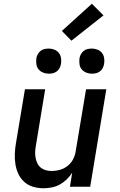

<svg xmlns="http://www.w3.org/2000/svg" viewBox="-20 -996 640 1024"><path d="M213 8Q184 8 157.5 0.5Q131 -7 111 -24.5Q91 -42 79 -66.5Q67 -91 62.5 -118.5Q58 -146 59 -174.5Q60 -203 65 -232L113 -520H221L171 -217Q168 -201 167.5 -185Q167 -169 170 -153.5Q173 -138 179.5 -124.5Q186 -111 198 -101.5Q210 -92 225 -88Q240 -84 257 -84Q278 -84 300.5 -90.5Q323 -97 341.5 -112Q360 -127 370.5 -148Q381 -169 384 -191L439 -520H547L461 0H353L365 -75Q353 -56 336 -39.5Q319 -23 299 -12Q279 -1 256.5 3.5Q234 8 213 8ZM470 -603Q454 -603 439.5 -609Q425 -615 415.5 -626.5Q406 -638 404 -654Q402 -670 404 -686Q406 -697 412 -707.5Q418 -718 427 -725Q436 -732 447.5 -734.5Q459 -737 470 -737Q486 -737 500.5 -731Q515 -725 524 -713.5Q533 -702 535.5 -686Q538 -670 535 -654Q533 -643 527.5 -632.5Q522 -622 512.5 -615Q503 -608 492 -605.5Q481 -603 470 -603ZM240 -603Q224 -603 209.5 -609Q195 -615 185.5 -626.5Q176 -638 174 -654Q172 -670 174 -686Q176 -697 182 -707.5Q188 -718 197 -725Q206 -732 217.5 -734.5Q229 -737 240 -737Q256 -737 270.5 -731Q285 -725 294 -713.5Q303 -702 305.5 -686Q308 -670 305 -654Q303 -643 297.5 -632.5Q292 -622 282.5 -615Q273 -608 262 -605.5Q251 -603 240 -603ZM361 -779 310 -831 470 -976 532 -914Z"/></svg>

Font: Iosevka Aile Semibold
Style: Italic
Weight: 600
Italic angle: -9°
Designer: Belleve Invis
Foundry: Belleve Invis
Version: Version 31.1.0; ttfautohint (v1.8.4)